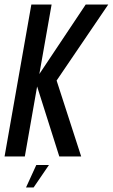

<svg xmlns="http://www.w3.org/2000/svg" viewBox="-44 -695 501 853"><path d="M-23.7 0H66.3L120.9 -310.9L219.4 0H316.6L207.5 -337.2L437 -675H336.9L130.8 -366.1L185.3 -675H95.3ZM71.6 137.9H105.3L173.6 37.9H117.3Z"/></svg>

Font: Anybody Thin Condensed
Style: Italic
Weight: 100
Width: 3
Italic angle: -10°
Version: Version 1.113;gftools[0.9.25]